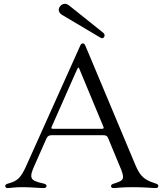

<svg xmlns="http://www.w3.org/2000/svg" viewBox="-20 -970 840 995"><path d="M396.3 -734.7 365.8 -666.5 113.6 -105.1C88.1 -49.7 70 -32.3 29.1 -21C10.7 -16 7.1 -12.8 7.1 -5.3C7.1 1.1 12.4 4.6 19.2 4.6C36.9 4.6 54.7 -0.7 104.8 0C152.7 0.7 179.3 4.6 205.3 4.6C214.8 4.6 221.2 0.7 221.2 -5.7C221.2 -13.1 218 -16.3 198.9 -20.6C134.9 -34.4 128.9 -47.9 160.9 -117.2L218 -246.1L218.4 -246.8L221.2 -253.2C227.3 -265.3 234 -269.5 251.4 -269.5H511.7C528.8 -269.5 534.4 -266.3 539.4 -256.4L609 -88.4C624.3 -44.4 622.5 -35.2 577.8 -21C558.2 -15.6 555.4 -11.7 555.4 -5.7C555.4 0.7 559.3 4.6 569.2 4.6C587.7 4.6 606.2 -0.4 674.4 0C741.1 0.4 765.3 4.6 785.2 4.6C795.8 4.6 800.8 0.7 800.4 -6.4C800.8 -12.8 797.6 -16 778.1 -22C731.2 -37.6 707.4 -54.3 682.9 -111.9L435.4 -702.4L421.2 -735.4C418 -742.5 415.1 -745 409.1 -745C403.8 -745 399.5 -741.8 396.3 -734.7ZM247.9 -313.2 250.7 -319.6 373.2 -596.6 381.7 -614.7C384.9 -621.4 387.1 -621.8 390.3 -615.4L516.7 -311.1C518.5 -305 516.3 -302.9 508.9 -302.6H254.3C246.4 -302.6 244.3 -305.4 247.9 -313.2ZM284.4 -918.7C284.8 -909.4 289.8 -899.9 301.8 -892.8L500.4 -774.9C503.2 -773.4 506 -772 508.5 -772C516.3 -772 522 -778.8 522 -786.6C522 -791.2 520.2 -796.2 514.6 -800.4L337 -942.5C330.3 -947.4 323.9 -950.3 316.8 -950.3C299.7 -950.3 284.4 -934.7 284.4 -918.7Z"/></svg>

Font: Margiela Serif
Style: Regular
Weight: 400
Designer: Andreas Faust, Stefan Endress
Version: Version 1.002;FEAKit 1.0